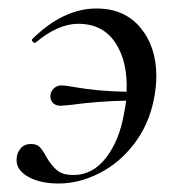

<svg xmlns="http://www.w3.org/2000/svg" viewBox="-20 -419 414 452"><path d="M277 -182Q213 -181 146 -172Q126 -170 123 -170Q110 -170 103.5 -178Q97 -186 99 -197Q101 -206 108 -212Q115 -218 125 -218Q134 -218 149 -215Q210 -204 278 -203Q281 -274 251.5 -318.5Q222 -363 164 -363Q117 -363 64 -319L62 -318Q59 -318 56.5 -321.5Q54 -325 56 -327Q129 -399 207 -399Q273 -399 310.5 -354Q348 -309 348 -240Q348 -213 342 -184Q330 -125 295.5 -80Q261 -35 213.5 -11Q166 13 118 13Q75 13 47 -2.5Q19 -18 19 -42Q19 -58 28 -69Q37 -80 53 -80Q67 -80 74 -72.5Q81 -65 90 -48Q102 -28 115 -17.5Q128 -7 153 -7Q198 -7 229.5 -47.5Q261 -88 272 -152Q276 -172 277 -182Z"/></svg>

Font: CormorantInfant-MediumItalic
Style: Italic
Weight: 500
Italic angle: -10°
Designer: Christian Thalmann (Catharsis Fonts)
Foundry: Catharsis Fonts
Version: Version 3.303